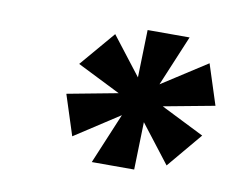

<svg xmlns="http://www.w3.org/2000/svg" viewBox="-47 -799 539 437"><g transform="rotate(10 222.0 -581.0)"><path d="M189 -422 238 -539 135 -472 105 -565 222 -587 122 -637 191 -718 259 -630 262 -740H359L310 -623L414 -690L444 -597L326 -575L426 -525L358 -444L290 -532L287 -422Z"/></g></svg>

Font: Instrument Sans Condensed SemiBold Italic
Style: Regular
Weight: 600
Width: 3
Italic angle: -13°
Designer: Rodrigo Fuenzalida
Foundry: fragTYPE
Version: Version 1.000; ttfautohint (v1.8.4.7-5d5b);gftools[0.9.28]